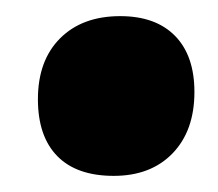

<svg xmlns="http://www.w3.org/2000/svg" viewBox="-20 -439 270 238"><path d="M129 -419Q173 -419 197 -394.5Q221 -370 221 -325Q221 -277 194 -249Q167 -221 121 -221Q75 -221 51 -245.5Q27 -270 27 -316Q27 -364 54.5 -391.5Q82 -419 129 -419Z"/></svg>

Font: Alegreya Sans Black
Style: Italic
Weight: 900
Italic angle: -7°
Designer: Juan Pablo del Peral
Foundry: Huerta Tipografica
Version: Version 2.007